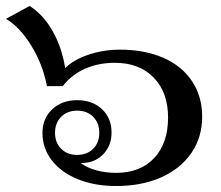

<svg xmlns="http://www.w3.org/2000/svg" viewBox="-46 -612 739 642"><path d="M96 -167Q96 -216 128.5 -246.5Q161 -277 212 -277Q263 -277 295 -247Q327 -217 327 -169Q327 -124 298 -95Q269 -66 224 -67Q245 -51 276 -42.5Q307 -34 342 -34Q423 -34 469.5 -83.5Q516 -133 516 -219Q516 -303 468 -352.5Q420 -402 338 -402Q283 -402 238 -382Q193 -362 164 -324H111Q97 -397 58.5 -459.5Q20 -522 -26 -549L53 -592Q99 -563 130 -508Q161 -453 172 -384Q199 -412 249.5 -429Q300 -446 355 -446Q438 -446 500.5 -418.5Q563 -391 596.5 -340Q630 -289 630 -222Q630 -153 594 -100.5Q558 -48 493 -19Q428 10 342 10Q271 10 215 -12.5Q159 -35 127.5 -75.5Q96 -116 96 -167ZM286 -168Q286 -201 265.5 -221.5Q245 -242 212 -242Q179 -242 158.5 -221.5Q138 -201 138 -168Q138 -135 158.5 -114.5Q179 -94 212 -94Q245 -94 265.5 -114.5Q286 -135 286 -168Z"/></svg>

Font: Fahkwang Medium
Style: Regular
Weight: 500
Version: Version 1.000; ttfautohint (v1.6)